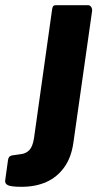

<svg xmlns="http://www.w3.org/2000/svg" viewBox="-117 -550 395 740"><path d="M166 -1Q158 57 130.5 95Q103 133 61.5 151.5Q20 170 -34 170Q-73 170 -86 164Q-99 158 -97 145L-86 66Q-85 60 -82 55.5Q-79 51 -71 49L-36 44Q-17 42 -4 28.5Q9 15 14 -17L84 -515Q86 -525 89 -527.5Q92 -530 100 -530H222Q230 -530 234.5 -523Q239 -516 238 -508L166 -1Z"/></svg>

Font: Libre Franklin
Style: Bold Italic
Weight: 700
Italic angle: -8°
Designer: Pablo Impallari, Rodrigo Fuenzalida, Nhung Nguyen
Foundry: Impallari Type
Version: Version 3.000